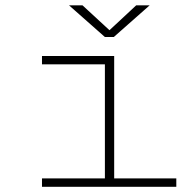

<svg xmlns="http://www.w3.org/2000/svg" viewBox="-20 -714 740 734"><path d="M140.5 0V-32H381V-468H140.5V-500H416.5V-32H654V0ZM244 -693.5H295.5L398.5 -598.5L500.5 -693.5H552L415 -572.5H381Z"/></svg>

Font: Trispace SemiExpanded Thin
Style: Regular
Weight: 100
Width: 6
Designer: Tyler Finck
Foundry: Etcetera Type Company
Version: Version 1.210; ttfautohint (v1.8.3)